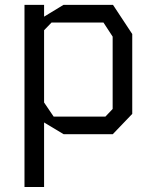

<svg xmlns="http://www.w3.org/2000/svg" viewBox="-20 -548 640 784"><path d="M239 -528 160 -480V-528H80V215.5H160V-48L240 0H440.5L520 -83V-409L441.5 -528ZM160 -129.5V-424.5L190.5 -456H402.5L440 -398.5V-103L410.5 -72H199Z"/></svg>

Font: Kode Mono
Style: Regular
Weight: 400
Monospace: yes
Designer: Isa Ozler
Foundry: Kadena LLC
Version: Version 1.000;gftools[0.9.28]